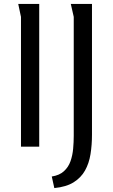

<svg xmlns="http://www.w3.org/2000/svg" viewBox="-20 -748 576 979"><path d="M73 -728H180V0H87V-662Q87 -663 83.5 -678Q80 -693 77 -709Q74 -725 73 -728ZM341 -728H449V-61Q449 -9 441.5 38Q434 85 413.5 121.5Q393 158 355.5 181.5Q318 205 257 211L244 152Q283 146 306 125Q329 104 339.5 74Q350 44 353 10Q356 -24 356 -55V-662Z"/></svg>

Font: Rosario Light
Style: Regular
Weight: 300
Designer: Hector Gatti
Foundry: Omnibus Type
Version: Version 1.101; ttfautohint (v1.8.1.43-b0c9)